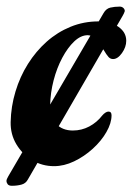

<svg xmlns="http://www.w3.org/2000/svg" viewBox="-22 -499 410 593"><path d="M14.7 74.8Q5.5 74.8 1.7 70Q-2 65.1 -2 59.5Q-2 55 3.6 45.4L298 -458.8Q305.7 -472.3 318.7 -475.5Q331.7 -478.6 348 -478.6Q354.4 -478.6 358.9 -474.5Q363.4 -470.4 363.4 -464.7Q363.4 -463.4 360.8 -457.8Q358.2 -452.2 357 -450.5L64.1 55.3Q57.7 67.6 44.2 71.2Q30.7 74.8 14.7 74.8ZM144.9 14.2Q108.1 14.2 77.5 -4.2Q46.9 -22.7 28.5 -53.5Q10.1 -84.4 10.9 -122Q11.9 -170.3 25.8 -216.2Q39.6 -262.2 64.3 -301.5Q89 -340.8 122.2 -370.3Q155.3 -399.7 195.9 -416.3Q236.5 -432.9 281.7 -432.9Q320.2 -432.9 344.1 -416Q367.9 -399.1 367.9 -373Q367.9 -353.7 354.7 -335.1Q341.5 -316.6 327.2 -316.6Q319.2 -316.6 313.3 -322.8Q307.4 -329 296.7 -347.2Q287.4 -364.7 274.7 -377.5Q262 -390.3 249.1 -390.3Q227.6 -390.3 207.3 -371.1Q187.1 -352 170.3 -320.5Q153.5 -289 143.6 -250.9Q133.7 -212.8 132.9 -174.3Q132.1 -137.2 151.3 -116.6Q170.4 -95.9 203.1 -95.9Q230.1 -95.9 253.7 -108.4Q277.2 -120.9 293.7 -142.2Q298.2 -147.6 303.4 -151Q308.5 -154.4 312.9 -154.4Q322.5 -154.4 322.5 -143Q322.5 -118.6 306.7 -91.2Q291 -63.7 264.5 -39.6Q238.1 -15.6 206.9 -0.7Q175.7 14.2 144.9 14.2Z"/></svg>

Font: EB Garamond
Style: Italic
Weight: 400
Italic angle: -17.2°
Designer: Georg Duffner and Octavio Pardo
Foundry: Georg Duffner
Version: Version 1.001